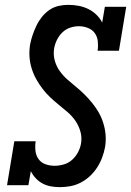

<svg xmlns="http://www.w3.org/2000/svg" viewBox="-20 -763 540 791"><path d="M226 8Q207 8 188.5 4.5Q170 1 154.5 -7.5Q139 -16 127 -29Q115 -42 107 -58L97 0H9L39 -181H127Q124 -162 126 -142.5Q128 -123 138.5 -108Q149 -93 167 -86.5Q185 -80 205 -80Q223 -80 242.5 -85.5Q262 -91 277 -104.5Q292 -118 301.5 -136Q311 -154 314 -173Q318 -198 311 -222Q304 -246 290.5 -265.5Q277 -285 259 -300.5Q241 -316 222.5 -331Q204 -346 187 -362Q170 -378 155.5 -397Q141 -416 129.5 -436.5Q118 -457 110.5 -481Q103 -505 101.5 -529.5Q100 -554 104 -580Q108 -600 114.5 -619Q121 -638 130 -657Q139 -676 152.5 -693Q166 -710 183.5 -722Q201 -734 221 -738.5Q241 -743 261 -743Q283 -743 304 -739Q325 -735 343.5 -726Q362 -717 377 -702.5Q392 -688 401 -670L412 -735H500L470 -554H382Q385 -573 383 -592.5Q381 -612 370.5 -626.5Q360 -641 342 -648Q324 -655 305 -655Q287 -655 269 -649Q251 -643 237 -629.5Q223 -616 214.5 -598.5Q206 -581 203 -563Q199 -538 205.5 -514Q212 -490 226 -470.5Q240 -451 257.5 -435.5Q275 -420 293.5 -405Q312 -390 328.5 -373.5Q345 -357 360 -338.5Q375 -320 386.5 -300Q398 -280 405.5 -256Q413 -232 415 -207.5Q417 -183 413 -158Q409 -136 401 -114.5Q393 -93 380.5 -73.5Q368 -54 351 -38Q334 -22 313 -11Q292 0 270 4Q248 8 226 8Q226 8 226 8Q226 8 226 8Z"/></svg>

Font: Iosevka Slab Semibold
Style: Italic
Weight: 600
Italic angle: -9°
Monospace: yes
Designer: Belleve Invis
Foundry: Belleve Invis
Version: Version 11.1.1; ttfautohint (v1.8.3)